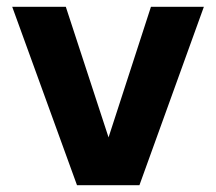

<svg xmlns="http://www.w3.org/2000/svg" viewBox="-20 -546 638 566"><path d="M207 0 16 -526H174L300 -141L425 -526H581L391 0Z"/></svg>

Font: DM Sans 9pt Black
Style: Regular
Weight: 900
Version: Version 4.004;gftools[0.9.30]